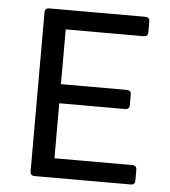

<svg xmlns="http://www.w3.org/2000/svg" viewBox="-48 -669 631 713"><g transform="rotate(5 267.5 -312.5)"><path d="M90.8 -609.4V-15.6C90.8 -5.9 96.7 0 106.4 0H465.8C475.6 0 481.4 -5.9 481.4 -15.6V-56.6C481.4 -66.4 475.6 -72.3 465.8 -72.3H174.8V-277.3H420.9C430.7 -277.3 436.5 -283.2 436.5 -293V-333C436.5 -342.8 430.7 -348.6 420.9 -348.6H174.8V-552.7H465.8C475.6 -552.7 481.4 -558.6 481.4 -568.4V-609.4C481.4 -619.1 475.6 -625 465.8 -625H106.4C96.7 -625 90.8 -619.1 90.8 -609.4Z"/></g></svg>

Font: Ed Sans Neue
Style: Regular
Weight: 400
Designer: Stephen Hutchings
Version: Version 1.004;PS 001.004;hotconv 1.0.88;makeotf.lib2.5.64775